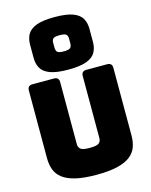

<svg xmlns="http://www.w3.org/2000/svg" viewBox="-161 -1239 1068 1356"><g transform="rotate(-15 373.0 -561.5)"><path d="M682 -189Q682 -143 668.5 -105.5Q655 -68 620.5 -41Q586 -14 526 0.5Q466 15 373 15Q280 15 220 0.5Q160 -14 125.5 -41Q91 -68 77.5 -105.5Q64 -143 64 -189V-684Q64 -720 100 -720H257Q293 -720 293 -684V-228Q293 -208 308 -194.5Q323 -181 375 -181Q428 -181 443 -194.5Q458 -208 458 -228V-684Q458 -720 494 -720H646Q682 -720 682 -684ZM590 -995V-897Q590 -855 572 -822.5Q554 -790 507 -772Q460 -754 373 -754Q286 -754 239 -772Q192 -790 174 -822.5Q156 -855 156 -897V-995Q156 -1038 174 -1070Q192 -1102 239 -1120Q286 -1138 373 -1138Q460 -1138 507 -1120Q554 -1102 572 -1070Q590 -1038 590 -995ZM433 -930V-965Q433 -985 422.5 -995Q412 -1005 374 -1005Q337 -1005 327 -995Q317 -985 317 -965V-930Q317 -908 327 -897.5Q337 -887 374 -887Q412 -887 422.5 -897.5Q433 -908 433 -930Z"/></g></svg>

Font: Bungee Tint
Style: Regular
Weight: 400
Designer: David Jonathan Ross
Foundry: David Jonathan Ross
Version: Version 2.001